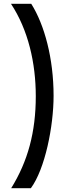

<svg xmlns="http://www.w3.org/2000/svg" viewBox="-20 -770 348 1014"><path d="M39 224H143C218 122 263 -103 263 -264C263 -461 215 -639 145 -750H38C129 -612 169 -437 169 -262C169 -72 127 82 39 224Z"/></svg>

Font: FREAK Grotesk
Style: Bold
Weight: 700
Designer: La Scuola Open Source
Foundry: La Scuola Open Source
Version: Version 1.000;PS 1.0;hotconv 1.0.72;makeotf.lib2.5.5900